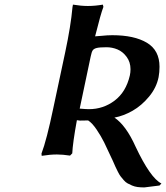

<svg xmlns="http://www.w3.org/2000/svg" viewBox="-20 -671 721 834"><path d="M263.2 -443.8Q287.6 -558.1 294.9 -640.1Q294.9 -640.6 295.9 -645.5Q296.9 -650.4 296.9 -650.9Q332.5 -645 361.8 -645Q392.6 -645 426.8 -650.9L429.2 -641.1Q418 -612.8 393.1 -513.2Q397.5 -513.7 405.8 -514.2Q414.1 -514.6 418 -515.1Q446.8 -518.1 467.8 -518.1Q563 -518.1 617.9 -485.4Q672.9 -452.6 672.9 -380.9Q672.9 -357.4 668.9 -335.9Q659.7 -290 627.4 -251.2Q595.2 -212.4 555.9 -189.9Q516.6 -167.5 477.1 -160.2Q527.3 -126.5 568.8 -34.2Q633.3 102.5 681.2 126L672.9 134.8L606.9 143.1Q590.8 143.1 577.6 141.4Q564.5 139.6 553.5 134.8Q542.5 129.9 534.2 125.5Q525.9 121.1 517.8 111.8Q509.8 102.5 504.4 95.7Q499 88.9 492.2 75.4Q485.4 62 481.4 53.2Q477.5 44.4 470.2 27.8Q445.8 -25.4 432.4 -52.5Q418.9 -79.6 399.7 -108.2Q380.4 -136.7 362.8 -147.9Q356.9 -147.9 345.5 -147.5Q334 -147 326.9 -147.2Q319.8 -147.5 314 -148.9Q295.9 -49.8 293.9 -4.9L284.2 4.9Q252.4 0 227.1 0Q197.3 0 161.1 5.9L160.2 -3.9Q182.6 -62.5 211.9 -203.1Q213.9 -211.4 263.2 -443.8ZM442.9 -465.8Q412.6 -465.8 400.1 -462.6Q387.7 -459.5 382.8 -452.4Q377.9 -445.3 374 -425.8L326.2 -199.2Q354.5 -196.8 366.2 -196.8Q428.7 -196.8 478 -234.1Q527.3 -271.5 543.9 -342.8Q546.9 -356 546.9 -370.1Q546.9 -401.4 530 -424.1Q513.2 -446.8 490.2 -456.3Q467.3 -465.8 442.9 -465.8Z"/></svg>

Font: Linear Smooth
Style: Bold Italic
Weight: 700
Designer: Philipp H. Poll, Flanker
Foundry: Philipp H. Poll, reworked by Flanker
Version: Version 1.061 | FøM Fix